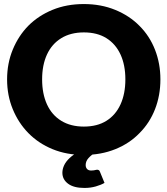

<svg xmlns="http://www.w3.org/2000/svg" viewBox="-20 -757 827 948"><path d="M394 8Q309 8 239.5 -20.5Q170 -49 120 -100Q71 -150 43 -218Q15 -286 15 -365Q15 -444 43 -512Q71 -580 120 -630Q170 -680 239.5 -708.5Q309 -737 394 -737Q479 -737 549.5 -708Q620 -679 669 -629Q719 -579 745.5 -511Q772 -443 772 -365Q772 -286 745.5 -218Q719 -150 669 -100Q620 -49 549.5 -20.5Q479 8 394 8ZM394 -132Q460 -132 505.5 -160.5Q551 -189 575 -241.5Q599 -294 599 -365Q599 -436 575 -488Q551 -540 505.5 -568.5Q460 -597 394 -597Q329 -597 282.5 -568.5Q236 -540 212 -488Q188 -436 188 -365Q188 -294 212 -241.5Q236 -189 282.5 -160.5Q329 -132 394 -132ZM459 81Q470 81 473 90L496 146Q479 156 453 163.5Q427 171 397 171Q344 171 316 150Q288 129 288 96Q288 78 296.5 59.5Q305 41 323.5 23.5Q342 6 370 -9L450 -3Q431 8 417 23.5Q403 39 403 58Q403 70 410 77.5Q417 85 430 85Q438 85 443.5 84Q449 83 453 82Q457 81 459 81Z"/></svg>

Font: Aleo Black
Style: Regular
Weight: 900
Designer: Alessio Laiso
Foundry: Alessio Laiso
Version: Version 2.001;gftools[0.9.29]